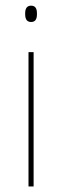

<svg xmlns="http://www.w3.org/2000/svg" viewBox="-20 -674 224 694"><path d="M83 0V-485.5H101.5V0ZM92.5 -594.5Q82 -594.5 76.5 -601.2Q71 -608 71 -622V-626.5Q71 -640 76.5 -646.8Q82 -653.5 92.5 -653.5Q103 -653.5 108.2 -646.8Q113.5 -640 113.5 -626.5V-622Q113.5 -608 108.2 -601.2Q103 -594.5 92.5 -594.5Z"/></svg>

Font: Anek Bangla Medium Thin
Style: Regular
Weight: 250
Version: Version 1.003